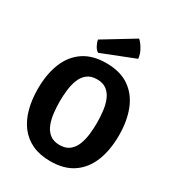

<svg xmlns="http://www.w3.org/2000/svg" viewBox="-220 -1064 1105 1209"><g transform="rotate(30 333.0 -460.0)"><path d="M197 -342Q197 -301.5 201.8 -259.5Q206.5 -217.5 220.2 -182Q234 -146.5 261 -124.8Q288 -103 332.5 -103Q377 -103 404 -124.8Q431 -146.5 444.8 -182Q458.5 -217.5 463.2 -259.5Q468 -301.5 468 -342Q468 -382.5 463.2 -424.2Q458.5 -466 444.8 -501.2Q431 -536.5 404 -558.2Q377 -580 332.5 -580Q288 -580 261 -558.2Q234 -536.5 220.2 -501.2Q206.5 -466 201.8 -424.2Q197 -382.5 197 -342ZM38 -342Q38 -448.5 70 -528.5Q102 -608.5 167.2 -653Q232.5 -697.5 332.5 -697.5Q433.5 -697.5 498.8 -652.5Q564 -607.5 595.8 -527.5Q627.5 -447.5 627.5 -342Q627.5 -235.5 595.5 -155.2Q563.5 -75 498.2 -30.2Q433 14.5 332.5 14.5Q257 14.5 201.5 -11.2Q146 -37 109.8 -84.5Q73.5 -132 55.8 -197.5Q38 -263 38 -342ZM432 -934Q450 -920 469.2 -886.8Q488.5 -853.5 491 -821L253.5 -727.5Q237.5 -736 225.8 -758Q214 -780 211 -799.5Z"/></g></svg>

Font: Signika Negative Light
Style: Bold
Weight: 700
Version: Version 2.001